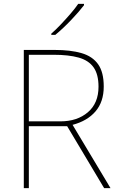

<svg xmlns="http://www.w3.org/2000/svg" viewBox="-20 -972 617 992"><path d="M262 -714Q345 -714 401.5 -697.5Q458 -681 487 -640Q516 -599 516 -525Q516 -446 473.5 -396.5Q431 -347 355 -327L551 0H518L327 -320H129V0H103V-714ZM257 -689H129V-345H292Q379 -345 434 -392Q489 -439 489 -524Q489 -588 463.5 -624Q438 -660 386.5 -674.5Q335 -689 257 -689ZM414 -945Q388 -911 347 -868Q306 -825 266 -792H245V-798Q268 -818 294.5 -846Q321 -874 345.5 -902.5Q370 -931 384 -952H414Z"/></svg>

Font: Noto Sans Khmer UI Thin
Style: Regular
Weight: 100
Designer: Danh Hong and the Monotype Design Team
Foundry: Monotype Imaging Inc.
Version: Version 2.002; ttfautohint (v1.8.4.7-5d5b)